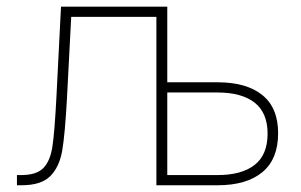

<svg xmlns="http://www.w3.org/2000/svg" viewBox="-20 -550 895 570"><path d="M30.3 -30.3H43Q88.9 -30.3 109.1 -51.5Q129.4 -72.8 135.7 -115.5Q142.1 -158.2 147.5 -261.7L161.1 -530.3H476.6V-305.7H626Q711.9 -305.7 758.8 -267.8Q805.7 -230 805.7 -154.3Q805.7 -77.6 758.8 -38.8Q711.9 0 626 0H444.3V-500H191.4L178.7 -255.9Q172.9 -150.4 164.6 -102.3Q156.2 -54.2 129.2 -27.1Q102.1 0 43.9 0H30.3ZM626 -30.3Q697.3 -30.3 735.8 -60.3Q774.4 -90.3 774.4 -153.3Q774.4 -215.3 735.8 -245.4Q697.3 -275.4 626 -275.4H476.6V-30.3Z"/></svg>

Font: Pretendard GOV Thin
Style: Regular
Weight: 100
Designer: Base glyphs from Inter by Rasmus Andersson; Hangeul glyphs from Noto Sans CJK(Source Han Sans) by Jang Soo-young and Kan
Foundry: Kil Hyung-jin
Version: Version 1.309